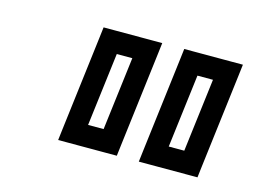

<svg xmlns="http://www.w3.org/2000/svg" viewBox="-51 -754 569 430"><g transform="rotate(15 233.0 -539.0)"><path d="M249 -429 276 -649 279 -674H254H168H143L140 -649L113 -429L110 -404H135H221H246L249 -429ZM202 -454H166L187 -624H223L202 -454ZM436 -429 463 -649 466 -674H441H355H330L327 -649L300 -429L297 -404H322H408H433L436 -429ZM389 -454H353L374 -624H410L389 -454Z"/></g></svg>

Font: Gamestation Text Outline
Style: Italic
Weight: 400
Designer: Jonas Hecksher
Foundry: Jonas Hecksher, Playtypeª, e-types AS
Version: Version 1.003